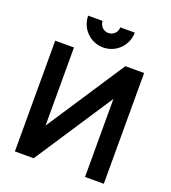

<svg xmlns="http://www.w3.org/2000/svg" viewBox="-163 -1052 1045 1173"><g transform="rotate(20 359.0 -466.0)"><path d="M70 0H192L526 -507.5V0H648V-720H526L192 -212.5V-720H70ZM207 -932.5C207 -848.5 274.5 -781 358.5 -781C442.5 -781 510 -848.5 510 -932.5H416C416 -900.5 390.5 -875 358.5 -875C326.5 -875 301 -900.5 301 -932.5Z"/></g></svg>

Font: Manrope
Style: Bold
Weight: 700
Designer: Mikhail Sharanda
Foundry: Mikhail Sharanda
Version: Version 4.505;FEAKit 1.0